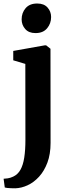

<svg xmlns="http://www.w3.org/2000/svg" viewBox="-42 -802 382 1065"><path d="M42.5 242.5Q31.5 242.5 19.2 242Q7 241.5 -2.5 240.5Q-12 239.5 -15.5 238L-22 189.5Q-14 189.5 1 187.2Q16 185 31.5 177.5Q56.5 166 71.2 140Q86 114 92.5 72.2Q99 30.5 99 -27.5L98.5 -447.5L31.5 -467.5V-519.5L206 -550.5H214L238 -531.5L238.5 -9.5Q238.5 53 221 99.8Q203.5 146.5 174.8 178Q146 209.5 111.5 225.5Q77 241.5 42.5 242.5ZM154.5 -618.5Q117.5 -618.5 97.8 -641.2Q78 -664 78 -694.5Q78 -731 100.2 -756.8Q122.5 -782.5 164 -782.5H165Q202 -782.5 221.8 -760.2Q241.5 -738 241.5 -707.5Q241.5 -671.5 219.2 -645Q197 -618.5 155.5 -618.5Z"/></svg>

Font: Merriweather 60pt
Style: Bold
Weight: 700
Version: Version 2.100